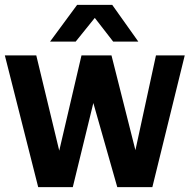

<svg xmlns="http://www.w3.org/2000/svg" viewBox="-20 -774 784 794"><path d="M138 0H281L366 -348L465 0H610L744 -545H625L540 -153L441 -545H317L225 -151L130 -545H0ZM187 -602H293L372 -700L448 -602H552L444 -754H299Z"/></svg>

Font: Ronzino
Style: Bold
Weight: 700
Designer: Nunzio Mazzaferro
Foundry: Collletttivo
Version: Version 1.000;Glyphs 3.3 (3337)